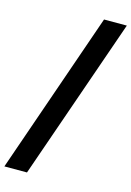

<svg xmlns="http://www.w3.org/2000/svg" viewBox="-167 -879 724 1058"><g transform="rotate(15 194.5 -350.0)"><path d="M290 -812 -31 112H98L420 -812Z"/></g></svg>

Font: Juman SemiBold
Style: Regular
Weight: 600
Designer: Bandar Raffah (Arabic) Julieta Ulanovsky (Latin)
Foundry: Caramella
Version: Version 5.022;PS 005.022;hotconv 1.0.88;makeotf.lib2.5.64775